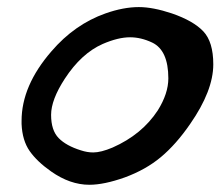

<svg xmlns="http://www.w3.org/2000/svg" viewBox="-20 -509 613 534"><path d="M293 -98.6Q375 -134.8 418.9 -202.1Q448.2 -249 448.2 -291Q448.2 -369.1 403.3 -390.6Q372.1 -405.3 341.8 -405.3Q308.6 -405.3 265.6 -386.7Q206.1 -360.4 160.2 -290Q122.1 -231.4 122.1 -189.5Q122.1 -146.5 143.1 -125Q164.1 -103.5 205.1 -90.8Q222.7 -85 239.3 -85Q260.7 -85 293 -98.6ZM122.1 -32.2Q83 -59.6 62.5 -88.9Q42 -118.2 40 -164.1V-172.9Q40 -270.5 123 -366.2Q187.5 -441.4 273.4 -471.7Q323.2 -489.3 366.2 -489.3Q405.3 -489.3 458 -471.7Q517.6 -451.2 545.4 -421.9Q573.2 -392.6 573.2 -330.1Q573.2 -256.8 508.8 -164.1Q469.7 -107.4 427.7 -72.3Q385.7 -37.1 327.1 -15.6Q269.5 4.9 228.5 4.9Q174.8 4.9 122.1 -32.2Z"/></svg>

Font: Essays1743
Style: Italic
Weight: 500
Italic angle: -10°
Designer: Based on the typeface in a 1743 English translation of the essays of Montaigne.  PostScript/TrueType font designed by Jo
Version: Version 002.100